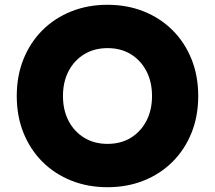

<svg xmlns="http://www.w3.org/2000/svg" viewBox="-20 -768 899 802"><path d="M429 14Q347 14 278 -13.5Q209 -41 158 -91.5Q107 -142 78.5 -212Q50 -282 50 -367Q50 -452 78.5 -522Q107 -592 158 -642.5Q209 -693 278 -720.5Q347 -748 429 -748Q511 -748 580 -720.5Q649 -693 700 -642.5Q751 -592 779.5 -522Q808 -452 808 -367Q808 -282 779.5 -212Q751 -142 700 -91.5Q649 -41 580 -13.5Q511 14 429 14ZM429 -167Q485 -167 526.5 -192.5Q568 -218 591.5 -263Q615 -308 615 -367Q615 -426 591.5 -471Q568 -516 526.5 -541.5Q485 -567 429 -567Q374 -567 332 -541.5Q290 -516 266.5 -471Q243 -426 243 -367Q243 -308 266.5 -263Q290 -218 332 -192.5Q374 -167 429 -167Z"/></svg>

Font: LINE Seed Sans ExtraBold
Style: Regular
Weight: 800
Designer: LINE VX Design & Dalton Maag Ltd & Sandoll Inc
Foundry: Dalton Maag Ltd
Version: Version 1.003